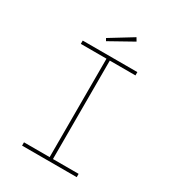

<svg xmlns="http://www.w3.org/2000/svg" viewBox="-205 -990 1008 1108"><g transform="rotate(30 298.5 -436.0)"><path d="M116 0V-22H287V-678H116V-700H480V-678H309V-22H480V0ZM234 -764 225 -780 375 -872 388 -850Z"/></g></svg>

Font: Lexend Giga Thin
Style: Regular
Weight: 250
Version: Version 1.007